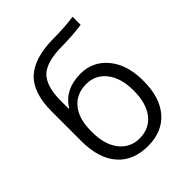

<svg xmlns="http://www.w3.org/2000/svg" viewBox="-211 -873 1007 1007"><g transform="rotate(-45 292.0 -370.0)"><path d="M299.8 9.8Q190.4 9.8 130.4 -59.6Q70.3 -128.9 70.3 -256.8V-476.6Q70.3 -615.2 138.2 -677.7Q206.1 -740.2 353.5 -740.2Q429.7 -740.2 499 -750V-690.4Q434.6 -680.7 353.5 -679.7Q236.3 -679.7 189.9 -635.3Q143.6 -590.8 143.6 -480.5V-422.9H146.5Q200.2 -509.8 317.4 -509.8Q408.2 -509.8 466.3 -439.5Q524.4 -369.1 524.4 -250Q524.4 -126 464.8 -58.1Q405.3 9.8 299.8 9.8ZM452.1 -250Q452.1 -342.8 410.2 -396.5Q368.2 -450.2 299.8 -450.2Q227.5 -450.2 185.5 -399.9Q143.6 -349.6 143.6 -259.8V-247.1Q143.6 -157.2 185.5 -103.5Q227.5 -49.8 296.9 -49.8Q369.1 -49.8 410.6 -102.5Q452.1 -155.3 452.1 -250Z"/></g></svg>

Font: Mgen+ 1c regular
Style: Regular
Weight: 400
Designer: [Source Han Sans]
Ryoko NISHIZUKA  (kana & ideographs); Paul D. Hunt (Latin, Greek & Cyrillic); Wenlong ZHANG  (bopomofo
Version: Version 1.059.20150602